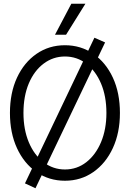

<svg xmlns="http://www.w3.org/2000/svg" viewBox="-20 -951 690 1023"><path d="M326 12Q241 12 174.5 -34Q108 -80 70.5 -161.5Q33 -243 33 -349Q33 -456 70.5 -537Q108 -618 174.5 -664Q241 -710 326 -710Q411 -710 477.5 -664Q544 -618 581.5 -537Q619 -456 619 -349Q619 -244 581.5 -162.5Q544 -81 477.5 -34.5Q411 12 326 12ZM326 -48Q390 -48 440 -87Q490 -126 518.5 -194Q547 -262 547 -349Q547 -438 518.5 -505.5Q490 -573 440 -611.5Q390 -650 326 -650Q263 -650 212.5 -612Q162 -574 133.5 -506.5Q105 -439 105 -349Q105 -261 133.5 -193Q162 -125 212.5 -86.5Q263 -48 326 -48ZM169 52 113 26 483 -750 540 -725ZM273 -766 360 -931H435L332 -766Z"/></svg>

Font: Azeret Mono Thin ExtraLight
Style: Regular
Weight: 250
Version: Version 1.002